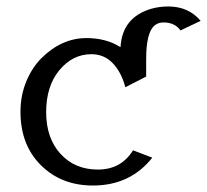

<svg xmlns="http://www.w3.org/2000/svg" viewBox="-20 -569 646 599"><path d="M455.1 -77.1Q386.2 9.8 270 9.8Q171.4 9.8 107.7 -53.5Q43.9 -116.7 43.9 -220.2Q43.9 -271 62 -314.9Q80.1 -358.4 109.4 -387.7Q172.4 -450.2 250 -450.2Q311 -450.2 356 -421.9Q361.3 -515.6 453.1 -542Q477.5 -548.8 504.9 -548.8Q568.4 -548.8 606 -503.9L543 -474.1Q525.4 -499 490.2 -499Q473.6 -499 462.4 -489.7Q436 -467.8 436 -384.8V-330.1L371.1 -296.9Q358.4 -344.2 331.5 -372.1Q304.7 -399.9 265.1 -399.9Q206.5 -399.9 165.3 -350.1Q124 -300.3 124 -219.2Q124 -138.2 168.7 -89.1Q213.4 -40 285.6 -40Q357.9 -40 395 -100.1Z"/></svg>

Font: Pfennig
Style: Medium
Weight: 500
Version: Version 20120410 ; ttfautohint (v0.8)